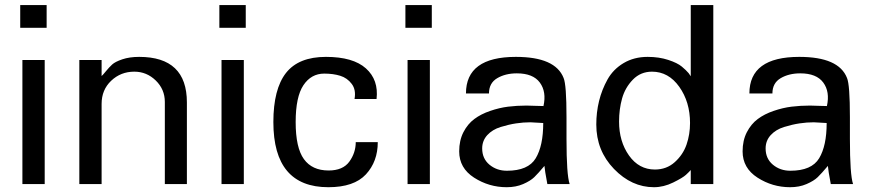

<svg xmlns="http://www.w3.org/2000/svg" viewBox="-20 -742 3517 774"><path d="M168 -629.9V-721.7H61.5V-629.9ZM160.2 0V-500H70.3V0Z M733.4 0V-329.1C733.4 -451.5 669.3 -512.7 541 -512.7C515 -512.7 492.4 -509.4 473.1 -502.9C453.9 -496.4 440.3 -489.4 432.1 -481.9C424 -474.4 415.7 -465.5 407.2 -455.1C398.8 -444.7 392.9 -438.2 389.6 -435.5V-500H299.8V0H389.6V-323.2C389.6 -361 402.5 -392.1 428.2 -416.5C453.9 -440.9 485 -453.1 521.5 -453.1C554.7 -453.1 583.5 -441.2 607.9 -417.5C632.3 -393.7 644.5 -364.9 644.5 -331.1V0Z M970.7 -629.9V-721.7H864.3V-629.9ZM962.9 0V-500H873V0Z M1502.9 -168.9H1414.1C1414.1 -140.3 1405.4 -114.1 1388.2 -90.3C1370.9 -66.6 1343.1 -54.7 1304.7 -54.7C1260.4 -54.7 1227.2 -70 1205.1 -100.6C1182.9 -131.2 1171.9 -181 1171.9 -250C1171.9 -317.7 1182.3 -367.2 1203.1 -398.4C1224 -429.7 1252 -445.3 1287.1 -445.3C1311.2 -445.3 1332.7 -442.4 1351.6 -436.5C1370.4 -430.7 1385.9 -419.8 1397.9 -403.8C1410 -387.9 1413.7 -367.5 1409.2 -342.8H1498C1503.9 -394.2 1489.6 -435.4 1455.1 -466.3C1420.6 -497.2 1366.9 -512.7 1293.9 -512.7C1220.4 -512.7 1166.7 -491 1132.8 -447.8C1099 -404.5 1082 -338.5 1082 -250C1082 -74.9 1155.9 12.7 1303.7 12.7C1372.7 12.7 1423.2 -4.6 1455.1 -39.1C1487 -73.6 1502.9 -116.9 1502.9 -168.9Z M1720.7 -629.9V-721.7H1614.3V-629.9ZM1712.9 0V-500H1623V0Z M2276.4 0C2267.9 -24.7 2263.7 -85.6 2263.7 -182.6V-269.5C2263.7 -356.8 2259.8 -409.5 2252 -427.7C2229.8 -484.4 2165.7 -512.7 2059.6 -512.7C1925.5 -512.7 1858.4 -463.5 1858.4 -365.2H1951.2C1951.2 -393.2 1962.2 -413.7 1984.4 -426.8C2006.5 -439.8 2032.9 -446.3 2063.5 -446.3C2107.1 -446.3 2138 -433.9 2156.2 -409.2C2174.5 -384.4 2179.4 -352.9 2170.9 -314.5C2163.1 -314.5 2151.7 -314.8 2136.7 -315.4C2121.7 -316.1 2110.4 -316.4 2102.5 -316.4C2076.5 -316.4 2051.8 -314.9 2028.3 -312C2004.9 -309.1 1980.8 -303.4 1956.1 -294.9C1931.3 -286.5 1910 -275.6 1892.1 -262.2C1874.2 -248.9 1859.5 -231.1 1848.1 -209C1836.8 -186.8 1831.1 -161.1 1831.1 -131.8C1831.1 -86.9 1851.1 -51.6 1891.1 -25.9C1931.2 -0.2 1974.9 12.7 2022.5 12.7C2047.2 12.7 2069.3 8.5 2088.9 0C2108.4 -8.5 2123.4 -17.7 2133.8 -27.8C2144.2 -37.9 2157.9 -53.1 2174.8 -73.2C2175.5 -62.2 2179.4 -37.8 2186.5 0ZM2169.9 -246.1C2169.9 -184.9 2159.8 -137.5 2139.6 -104C2119.5 -70.5 2080.7 -53.7 2023.4 -53.7C1996.1 -53.7 1972.7 -61.8 1953.1 -78.1C1933.6 -94.4 1923.8 -116.2 1923.8 -143.6C1923.8 -164.4 1930.7 -182.3 1944.3 -197.3C1958 -212.2 1975.9 -223.1 1998 -230C2020.2 -236.8 2041 -241.7 2060.5 -244.6C2080.1 -247.6 2099.3 -249 2118.2 -249C2119.5 -249 2136.7 -248 2169.9 -246.1Z M2855.5 0V-721.7H2764.6V-434.6L2755.9 -447.3C2749.3 -455.1 2740.2 -463.9 2728.5 -473.6C2716.8 -483.4 2698.6 -492.4 2673.8 -500.5C2649.1 -508.6 2621.4 -512.7 2590.8 -512.7C2554.4 -512.7 2522.1 -504.4 2494.1 -487.8C2466.1 -471.2 2444.5 -449.2 2429.2 -421.9C2413.9 -394.5 2402.5 -365.6 2395 -335C2387.5 -304.4 2383.8 -272.8 2383.8 -240.2C2383.8 -169.9 2407.6 -110.2 2455.1 -61C2502.6 -11.9 2556.3 12.7 2616.2 12.7C2642.3 12.7 2668.1 6.3 2693.8 -6.3C2719.6 -19 2736.7 -29.3 2745.1 -37.1C2753.6 -44.9 2760.1 -51.4 2764.6 -56.6V0ZM2761.7 -246.1C2761.7 -215.5 2757 -186.5 2747.6 -159.2C2738.1 -131.8 2722.3 -108.2 2700.2 -88.4C2678.1 -68.5 2651.4 -58.6 2620.1 -58.6C2577.1 -58.6 2542.3 -77.5 2515.6 -115.2C2488.9 -153 2475.6 -198.6 2475.6 -252C2475.6 -285.2 2479.7 -316.2 2487.8 -345.2C2495.9 -374.2 2510.4 -399.4 2531.2 -420.9C2552.1 -442.4 2577.8 -453.1 2608.4 -453.1C2652.7 -453.1 2689.3 -432.8 2718.3 -392.1C2747.2 -351.4 2761.7 -302.7 2761.7 -246.1Z M3418.9 0C3410.5 -24.7 3406.2 -85.6 3406.2 -182.6V-269.5C3406.2 -356.8 3402.3 -409.5 3394.5 -427.7C3372.4 -484.4 3308.3 -512.7 3202.1 -512.7C3068 -512.7 3001 -463.5 3001 -365.2H3093.8C3093.8 -393.2 3104.8 -413.7 3127 -426.8C3149.1 -439.8 3175.5 -446.3 3206.1 -446.3C3249.7 -446.3 3280.6 -433.9 3298.8 -409.2C3317.1 -384.4 3321.9 -352.9 3313.5 -314.5C3305.7 -314.5 3294.3 -314.8 3279.3 -315.4C3264.3 -316.1 3252.9 -316.4 3245.1 -316.4C3219.1 -316.4 3194.3 -314.9 3170.9 -312C3147.5 -309.1 3123.4 -303.4 3098.6 -294.9C3073.9 -286.5 3052.6 -275.6 3034.7 -262.2C3016.8 -248.9 3002.1 -231.1 2990.7 -209C2979.3 -186.8 2973.6 -161.1 2973.6 -131.8C2973.6 -86.9 2993.7 -51.6 3033.7 -25.9C3073.7 -0.2 3117.5 12.7 3165 12.7C3189.8 12.7 3211.9 8.5 3231.4 0C3251 -8.5 3266 -17.7 3276.4 -27.8C3286.8 -37.9 3300.5 -53.1 3317.4 -73.2C3318 -62.2 3321.9 -37.8 3329.1 0ZM3312.5 -246.1C3312.5 -184.9 3302.4 -137.5 3282.2 -104C3262 -70.5 3223.3 -53.7 3166 -53.7C3138.7 -53.7 3115.2 -61.8 3095.7 -78.1C3076.2 -94.4 3066.4 -116.2 3066.4 -143.6C3066.4 -164.4 3073.2 -182.3 3086.9 -197.3C3100.6 -212.2 3118.5 -223.1 3140.6 -230C3162.8 -236.8 3183.6 -241.7 3203.1 -244.6C3222.7 -247.6 3241.9 -249 3260.7 -249C3262 -249 3279.3 -248 3312.5 -246.1Z"/></svg>

Font: FreeUniversal
Style: Regular
Weight: 400
Version: Version 1.001